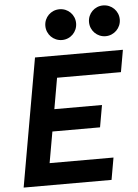

<svg xmlns="http://www.w3.org/2000/svg" viewBox="-61 -988 745 1035"><g transform="rotate(-5 311.0 -470.5)"><path d="M24.4 0H500L521 -119.1H175.3L205.1 -287.6H462.9L483.9 -406.7H226.1L255.4 -574.2H601.1L622.1 -693.4H146.5L125.5 -574.2ZM300.3 -774.4C346.7 -774.4 383.3 -811.5 383.3 -857.9C383.3 -904.3 346.7 -940.9 300.3 -940.9C253.9 -940.9 216.8 -904.3 216.8 -857.9C216.8 -811.5 253.9 -774.4 300.3 -774.4ZM536.1 -774.4C582 -774.4 619.6 -811.5 619.6 -857.9C619.6 -904.3 582.5 -940.9 536.1 -940.9C490.2 -940.9 453.1 -904.3 453.1 -857.9C453.1 -811.5 490.2 -774.4 536.1 -774.4Z"/></g></svg>

Font: Cascadia Mono NF
Style: Bold Italic
Weight: 700
Italic angle: -10°
Monospace: yes
Designer: Aaron Bell
Foundry: Saja Typeworks
Version: Version 2404.023